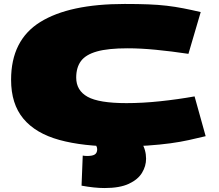

<svg xmlns="http://www.w3.org/2000/svg" viewBox="-20 -730 1105 970"><path d="M36 -327Q36 -527 183 -618.5Q330 -710 610 -710Q678 -710 729 -708Q780 -706 822.5 -701Q865 -696 906 -688Q947 -680 994 -669L932 -458Q845 -471 767.5 -478.5Q690 -486 625 -486Q526 -486 469.5 -470Q413 -454 389 -421.5Q365 -389 365 -338Q365 -273 422.5 -241Q480 -209 619 -209Q700 -209 789.5 -218.5Q879 -228 963 -243L1019 -42Q977 -32 934.5 -22.5Q892 -13 840.5 -6Q789 1 724 5.5Q659 10 572 10Q400 10 280 -23Q160 -56 98 -130.5Q36 -205 36 -327ZM398 56Q401 57 409 57.5Q417 58 420 58Q448 58 459.5 50Q471 42 471 24Q471 6 452 -10H695Q718 27 718 72Q718 109 697.5 143Q677 177 631 198.5Q585 220 508 220Q458 220 392 208Z"/></svg>

Font: Georama ExtraExtended Black
Style: Regular
Weight: 900
Width: 8
Designer: Jean-Baptiste Levee
Foundry: Production Type
Version: Version 1.000